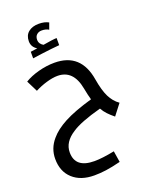

<svg xmlns="http://www.w3.org/2000/svg" viewBox="-195 -891 1048 1318"><g transform="rotate(-20 328.5 -231.5)"><path d="M260 323Q161 323 103 270Q45 217 45 125Q45 48 97 -12Q136 -59 210 -98.5Q284 -138 416 -176Q411 -193 406 -214.5Q401 -236 396 -263Q369 -406 254 -406Q219 -406 173 -392.5Q127 -379 87 -358L46 -440Q88 -466 147.5 -482Q207 -498 265 -498Q458 -498 491 -293Q505 -210 528.5 -162.5Q552 -115 592 -87L531 -8Q505 -29 485.5 -49.5Q466 -70 452 -95Q299 -54 236 -11Q154 41 154 117Q154 231 294 231Q351 231 441 213L454 295Q390 311 346 317Q302 323 260 323ZM139 -624 189 -631Q151 -654 151 -696Q151 -739 179.5 -762.5Q208 -786 256 -786Q298 -786 327 -770L310 -723Q289 -736 259 -736Q237 -736 222.5 -723Q208 -710 208 -686Q208 -669 217 -657Q226 -645 238 -639Q271 -645 298.5 -648.5Q326 -652 338 -652V-600Q313 -598 276.5 -594Q240 -590 203 -585Q166 -580 139 -576Z"/></g></svg>

Font: Noto Kufi Arabic Medium
Style: Regular
Weight: 500
Designer: Monotype Design Team, David Williams, Khaled Hosny
Foundry: Google LLC
Version: Version 2.109; ttfautohint (v1.8.4.7-5d5b)